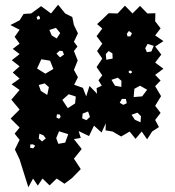

<svg xmlns="http://www.w3.org/2000/svg" viewBox="-20 -567 739 813"><path d="M63 108 43 66 63 25 42 -1 63 -27 25 -65 63 -103 28 -145 63 -186 29 -210 63 -234 34 -260 63 -286 30 -312 63 -338 34 -360 63 -382 42 -411 63 -441 24 -461 63 -481 80 -508 112 -510 154 -541 196 -510 226 -547 256 -510 286 -495 293 -461 310 -426 293 -390 308 -370 293 -351 309 -311 293 -271 310 -240 294 -208 331 -195 345 -159 359 -203 391 -170 389 -194 411 -204 397 -227 413 -248 389 -283 413 -319 391 -351 413 -382 389 -414 413 -446 391 -465 413 -485 440 -511 478 -510 509 -543 541 -510 573 -542 604 -510 638 -511 637 -477 660 -447 637 -417 672 -393 637 -370 663 -336 637 -302 672 -276 637 -250 660 -226 637 -202 662 -160 637 -119 660 -89 637 -59 653 -29 624 -10 603 23 580 -10 554 21 529 -10 493 11 457 -10 427 -15 428 -45 410 -6 378 -35 357 9 313 -12 322 17 293 22 326 64 293 105 322 149 285 187 253 211 220 189 190 218 160 189 140 219 120 189 100 226ZM149 -494 144 -501 135 -495 138 -484 149 -486ZM217 -449 189 -440 199 -417 220 -404 235 -427ZM539 -426 526 -436 517 -424 520 -413H532ZM631 -373 605 -381 595 -363 602 -346 621 -349ZM245 -351 232 -352 219 -340 234 -324 251 -336ZM456 -341 440 -351 428 -338 430 -314 457 -319ZM192 -310 155 -316 137 -277 172 -255 206 -275ZM540 -262 534 -268 525 -267 526 -258 534 -256ZM479 -238 452 -229 467 -204 494 -199V-225ZM187 -198 169 -214 144 -207 153 -182 180 -165ZM573 -204 549 -191 546 -156 582 -159 603 -187ZM301 -158 271 -168 244 -144 267 -109 298 -129ZM513 -148H496L487 -132L502 -123L517 -130ZM353 -95 330 -86 328 -66 346 -58 361 -72ZM577 -75 562 -90 537 -81 551 -60 575 -49ZM233 -82 221 -83 219 -69 230 -64 237 -72ZM269 1 230 -11 218 18 227 42 256 37ZM164 6 147 -1 144 19 158 32 174 19ZM119 44 108 45V59L121 61L129 50Z"/></svg>

Font: Rubik Gemstones
Style: Regular
Weight: 400
Designer: Hubert and Fischer, NaN
Foundry: Hubert and Fischer, NaN
Version: Version 2.200